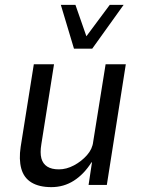

<svg xmlns="http://www.w3.org/2000/svg" viewBox="-20 -760 580 789"><path d="M191 9Q141 9 109.5 -10Q78 -29 67.5 -67Q57 -105 65 -157L119 -496H202L150 -168Q144 -132 150 -109.5Q156 -87 174 -75.5Q192 -64 222 -64Q253 -64 284 -80.5Q315 -97 337.5 -122.5Q360 -148 363 -178L414 -496H497L419 0H344L358 -93H356Q325 -44 283.5 -17.5Q242 9 191 9ZM284 -560 230 -740H290L335 -611L431 -740H488L359 -560Z"/></svg>

Font: Nunito Sans 7pt Condensed
Style: Italic
Weight: 400
Width: 3
Italic angle: -9°
Designer: Vernon Adams
Foundry: Vernon Adams
Version: Version 3.101;gftools[0.9.27]